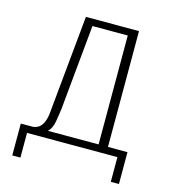

<svg xmlns="http://www.w3.org/2000/svg" viewBox="-94 -570 667 751"><g transform="rotate(15 240.0 -195.0)"><path d="M24 104V-25H74Q88 -27 98 -34.5Q108 -42 115 -58.5Q122 -75 124 -102L162 -494H377V-25H456V104H423V4H57V104ZM134 -25H339V-466H196L163 -123Q160 -99 155 -69.5Q150 -40 134 -25Z"/></g></svg>

Font: Alumni Sans ExtraLight
Style: Regular
Weight: 250
Version: Version 1.018